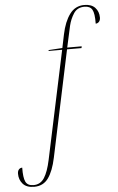

<svg xmlns="http://www.w3.org/2000/svg" viewBox="-159 -813 673 1097"><g transform="rotate(-5 178.0 -265.0)"><path d="M-8 240Q-52 240 -73 216Q-94 192 -94 158Q-94 142 -86.5 133.5Q-79 125 -67 125Q-68 182 -56.5 206Q-45 230 -11 230Q29 230 51 195.5Q73 161 87 95L219 -526H141L142 -531L221 -536L237 -613Q252 -685 283.5 -727.5Q315 -770 367 -770Q408 -770 429 -747.5Q450 -725 450 -691Q450 -675 442 -666.5Q434 -658 423 -658Q424 -717 411.5 -738.5Q399 -760 367 -760Q326 -760 305.5 -728.5Q285 -697 276 -659L249 -536H332L330 -526H247L118 84Q102 160 73 200Q44 240 -8 240Z"/></g></svg>

Font: Noto Serif Display SemiCondensed Thin
Style: Italic
Weight: 100
Width: 4
Italic angle: -12°
Designer: Monotype Design Team
Foundry: Monotype Imaging Inc.
Version: Version 2.009